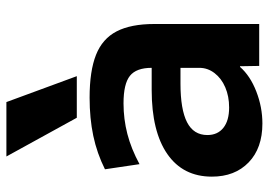

<svg xmlns="http://www.w3.org/2000/svg" viewBox="-140 -690 840 600"><g transform="rotate(-90 280.0 -390.0)"><path d="M194 10Q117 10 72.5 -33Q28 -76 28 -148Q28 -238 98.5 -287Q169 -336 299 -336H368Q368 -384 343 -404Q318 -424 257 -424Q208 -424 161.5 -412Q115 -400 67 -374L51 -482Q101 -507 155.5 -518.5Q210 -530 275 -530Q358 -530 408.5 -510Q459 -490 482 -445.5Q505 -401 505 -328V0H374L373 -60H371Q343 -28 294 -9Q245 10 194 10ZM244 -94Q279 -94 307 -106Q335 -118 351.5 -139.5Q368 -161 368 -187V-246H319Q238 -246 198 -225.5Q158 -205 158 -162Q158 -130 180.5 -112Q203 -94 244 -94ZM212 -570 91 -790H261L342 -570Z"/></g></svg>

Font: M PLUS 2 Thin
Style: Bold
Weight: 700
Version: Version 1.001